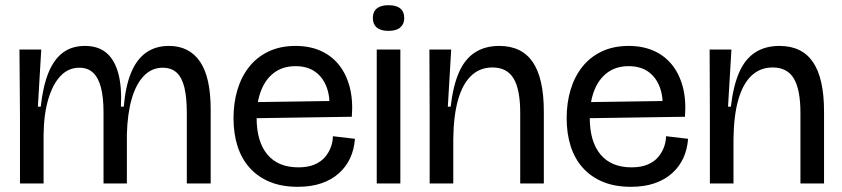

<svg xmlns="http://www.w3.org/2000/svg" viewBox="-20 -707 3246 740"><path d="M57 0V-257L55 -516H139L126 -296H137Q146 -377 167.5 -428.5Q189 -480 223.5 -505Q258 -530 307 -530Q359 -530 390.5 -503Q422 -476 436 -424Q450 -372 446 -296H457Q464 -376 485.5 -427.5Q507 -479 543.5 -504.5Q580 -530 631 -530Q671 -530 701 -514.5Q731 -499 751.5 -468.5Q772 -438 782 -392Q792 -346 792 -285V0H700V-272Q700 -332 690.5 -370.5Q681 -409 660.5 -427.5Q640 -446 607 -446Q565 -446 534.5 -414.5Q504 -383 487.5 -325.5Q471 -268 469 -189V0H379V-274Q379 -332 369 -370Q359 -408 338.5 -427Q318 -446 286 -446Q244 -446 214 -415Q184 -384 166.5 -326Q149 -268 148 -188V0Z M1128 13Q1066 13 1020 -6Q974 -25 942.5 -60Q911 -95 895.5 -143.5Q880 -192 880 -252Q880 -310 895 -360.5Q910 -411 940 -449Q970 -487 1015 -508.5Q1060 -530 1119 -530Q1173 -530 1215 -511.5Q1257 -493 1285.5 -458Q1314 -423 1327.5 -372.5Q1341 -322 1336 -257L936 -251V-313L1273 -318L1250 -281Q1253 -334 1238.5 -372Q1224 -410 1194 -431Q1164 -452 1119 -452Q1071 -452 1037.5 -427.5Q1004 -403 986.5 -358.5Q969 -314 969 -254Q969 -161 1010.5 -111.5Q1052 -62 1130 -62Q1167 -62 1192.5 -73Q1218 -84 1233 -102Q1248 -120 1255.5 -141Q1263 -162 1263 -182L1348 -172Q1345 -131 1329.5 -97.5Q1314 -64 1286 -39Q1258 -14 1218.5 -0.5Q1179 13 1128 13Z M1432 0V-516H1523V0ZM1477 -588Q1447 -588 1432 -601Q1417 -614 1417 -638Q1417 -662 1432.5 -674.5Q1448 -687 1477 -687Q1507 -687 1522.5 -674.5Q1538 -662 1538 -637Q1538 -614 1522.5 -601Q1507 -588 1477 -588Z M1636 0V-267L1635 -516H1719L1706 -296H1717Q1726 -375 1748.5 -427Q1771 -479 1810 -504.5Q1849 -530 1904 -530Q1991 -530 2033.5 -467.5Q2076 -405 2076 -277V0H1985V-272Q1985 -362 1959.5 -404.5Q1934 -447 1878 -447Q1830 -447 1796.5 -415.5Q1763 -384 1745.5 -322.5Q1728 -261 1727 -171V0Z M2412 13Q2350 13 2304 -6Q2258 -25 2226.5 -60Q2195 -95 2179.5 -143.5Q2164 -192 2164 -252Q2164 -310 2179 -360.5Q2194 -411 2224 -449Q2254 -487 2299 -508.5Q2344 -530 2403 -530Q2457 -530 2499 -511.5Q2541 -493 2569.5 -458Q2598 -423 2611.5 -372.5Q2625 -322 2620 -257L2220 -251V-313L2557 -318L2534 -281Q2537 -334 2522.5 -372Q2508 -410 2478 -431Q2448 -452 2403 -452Q2355 -452 2321.5 -427.5Q2288 -403 2270.5 -358.5Q2253 -314 2253 -254Q2253 -161 2294.5 -111.5Q2336 -62 2414 -62Q2451 -62 2476.5 -73Q2502 -84 2517 -102Q2532 -120 2539.5 -141Q2547 -162 2547 -182L2632 -172Q2629 -131 2613.5 -97.5Q2598 -64 2570 -39Q2542 -14 2502.5 -0.5Q2463 13 2412 13Z M2716 0V-267L2715 -516H2799L2786 -296H2797Q2806 -375 2828.5 -427Q2851 -479 2890 -504.5Q2929 -530 2984 -530Q3071 -530 3113.5 -467.5Q3156 -405 3156 -277V0H3065V-272Q3065 -362 3039.5 -404.5Q3014 -447 2958 -447Q2910 -447 2876.5 -415.5Q2843 -384 2825.5 -322.5Q2808 -261 2807 -171V0Z"/></svg>

Font: Bricolage Grotesque 72pt
Style: Regular
Weight: 400
Version: Version 1.001;gftools[0.9.33.dev8+g029e19f]